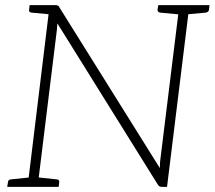

<svg xmlns="http://www.w3.org/2000/svg" viewBox="-20 -726 834 746"><path d="M87 0 173 -706H196Q202 -706 205.5 -704Q209 -702 211 -697L601 -73Q601 -78 601.5 -85.5Q602 -93 602 -98L677 -706H716L629 0H608Q603 0 599.5 -2Q596 -4 593 -9L203 -635Q202 -629 202 -623.5Q202 -618 201 -610L126 0ZM8 0 11 -18Q11 -23 14.5 -26Q18 -29 22 -29L99 -37L100 0ZM116 0 125 -37 201 -29Q205 -29 208 -26Q211 -23 210 -18L208 0ZM186 -706 177 -670 102 -677Q97 -678 94.5 -680.5Q92 -683 93 -688L95 -706ZM686 -706 676 -670 602 -677Q597 -678 594.5 -680.5Q592 -683 592 -688L595 -706ZM794 -706 792 -688Q791 -683 788 -680.5Q785 -678 780 -677L703 -670V-706Z"/></svg>

Font: Aleo ExtraLight
Style: Italic
Weight: 250
Italic angle: -7°
Designer: Alessio Laiso
Foundry: Alessio Laiso
Version: Version 2.001;gftools[0.9.29]